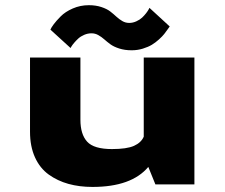

<svg xmlns="http://www.w3.org/2000/svg" viewBox="-20 -728 890 758"><path d="M500 -529.5Q472.5 -529.5 450.8 -536.5Q429 -543.5 415.8 -553.2Q402.5 -563 391.5 -572.8Q380.5 -582.5 368 -589.5Q355.5 -596.5 341 -596.5Q326.5 -596.5 312.5 -590.5Q298.5 -584.5 289.2 -576Q280 -567.5 272.8 -559Q265.5 -550.5 262 -544.5L258.5 -538.5L179 -611Q182 -618.5 191.8 -631.8Q201.5 -645 219.5 -663.2Q237.5 -681.5 267.2 -694.5Q297 -707.5 330.5 -707.5Q358.5 -707.5 380.2 -700.2Q402 -693 415.2 -682.8Q428.5 -672.5 439.5 -662.2Q450.5 -652 463 -644.8Q475.5 -637.5 490 -637.5Q504.5 -637.5 518.2 -643.8Q532 -650 541 -658.5Q550 -667 556.8 -675.8Q563.5 -684.5 567 -691L570 -697L650 -623.5Q649.5 -623 642.5 -613Q635.5 -603 628.5 -594Q621.5 -585 607.8 -572.5Q594 -560 579.5 -551.2Q565 -542.5 544 -536Q523 -529.5 500 -529.5ZM345 10Q293.5 10 250.2 -2Q207 -14 172.2 -39Q137.5 -64 118 -107Q98.5 -150 98.5 -208V-501H297.5V-255Q297.5 -198 324 -168.8Q350.5 -139.5 422 -139.5Q480.5 -139.5 509 -152.2Q537.5 -165 547.5 -188.5V-501H747.5V0H593.5L565.5 -69Q499 10 345 10Z"/></svg>

Font: League Mono Wide ExtraBold
Style: Regular
Weight: 800
Width: 8
Designer: Tyler Finck
Foundry: The League of Moveable Type / Tyler Finck
Version: Version 2.210